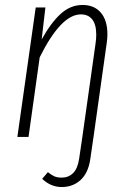

<svg xmlns="http://www.w3.org/2000/svg" viewBox="-20 -552 517 774"><path d="M413 -414Q413 -397 410 -377L357 0L344 89Q336 145 305 173.5Q274 202 229 202Q185 202 150 169L173 142Q188 154 199.5 159Q211 164 229 164Q256 164 274.5 146Q293 128 299 88L312 0L365 -375Q368 -396 368 -412Q368 -453 352 -473.5Q336 -494 306 -494Q226 -494 140 -321L95 0H50L124 -522H163L148 -393Q185 -460 224.5 -496Q264 -532 313 -532Q360 -532 386.5 -501Q413 -470 413 -414Z"/></svg>

Font: Fira Sans Extra Condensed ExtraLight
Style: Italic
Weight: 275
Width: 3
Italic angle: -8°
Designer: Carrois Corporate & Edenspiekermann AG
Foundry: Carrois Corporate GbR & Edenspiekermann AG
Version: Version 4.203